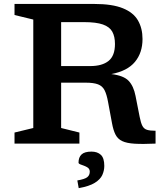

<svg xmlns="http://www.w3.org/2000/svg" viewBox="-20 -727 842 972"><path d="M53.5 -651V-707H457.5Q548.5 -707 602 -685.2Q655.5 -663.5 678.5 -623.5Q701.5 -583.5 701.5 -529.5Q701.5 -460 663.2 -413.8Q625 -367.5 543.5 -352Q606 -344.5 631.2 -317.8Q656.5 -291 666 -242L687 -135.5Q693 -104.5 701 -89.5Q709 -74.5 724.2 -69.8Q739.5 -65 767.5 -65V0Q702 3 661.5 0.5Q621 -2 598.5 -12.8Q576 -23.5 564.8 -45.5Q553.5 -67.5 547 -103.5L527 -211Q520 -249.5 509.2 -270.5Q498.5 -291.5 476.2 -300Q454 -308.5 413.5 -308.5H289.5V-79L382 -56V0H53.5V-56L148.5 -79V-628ZM436.5 -392.5Q497 -392.5 529.5 -418.5Q562 -444.5 562 -504.5Q562 -542 548.5 -566.5Q535 -591 501 -603Q467 -615 406 -615H289.5V-392.5ZM371.5 186.5Q409.5 180 422 169.8Q434.5 159.5 434.5 142Q434.5 126.5 420.2 119Q406 111.5 391.8 107Q377.5 102.5 377.5 96.5Q377.5 69.5 392.8 55Q408 40.5 443 40.5Q473 40.5 490.5 56.8Q508 73 508 113Q508 136.5 498 158.8Q488 181 460 198.5Q432 216 378.5 225.5Z"/></svg>

Font: Newsreader 6pt Medium
Style: Regular
Weight: 500
Designer: Hugues Gentile
Foundry: Production Type
Version: Version 1.003; ttfautohint (v1.8.3)